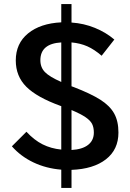

<svg xmlns="http://www.w3.org/2000/svg" viewBox="-20 -819 636 937"><path d="M329 10V98H279V9Q205 3 143 -26.5Q81 -56 38 -105L109 -176Q147 -135 188 -114.5Q229 -94 279 -89V-301L276 -302Q160 -344 108.5 -395.5Q57 -447 57 -524Q57 -607 117 -656Q177 -705 279 -710V-799H329V-709Q389 -705 443 -683Q497 -661 538 -626L476 -547Q440 -578 406 -593Q372 -608 329 -612V-398L340 -394Q423 -362 469.5 -332.5Q516 -303 537 -265.5Q558 -228 558 -172Q558 -89 497 -41.5Q436 6 329 10ZM279 -419V-612Q177 -606 177 -525Q177 -490 199.5 -467Q222 -444 279 -419ZM438 -172Q438 -197 429.5 -214Q421 -231 397.5 -247Q374 -263 329 -282V-87Q382 -90 410 -112Q438 -134 438 -172Z"/></svg>

Font: Niramit SemiBold
Style: Regular
Weight: 600
Designer: Katatrad Aksorn Co.,Ltd.
Foundry: Cadson Demak Co.,Ltd.
Version: Version 1.001; ttfautohint (v1.6)